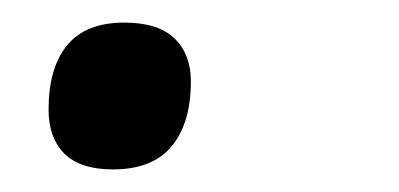

<svg xmlns="http://www.w3.org/2000/svg" viewBox="-20 -116 353 170"><path d="M80 34Q51 34 37 20Q23 6 23 -19Q23 -56 39.5 -76Q56 -96 90 -96Q120 -96 134.5 -82Q149 -68 149 -44Q149 -7 132 13.5Q115 34 80 34Z"/></svg>

Font: Playwrite MX
Style: Regular
Weight: 400
Designer: Veronika Burian, José Scaglione
Foundry: TypeTogether
Version: Version 1.002